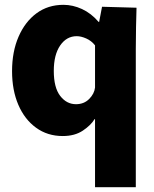

<svg xmlns="http://www.w3.org/2000/svg" viewBox="-20 -552 638 796"><path d="M374 -58H372Q357 -33 323.5 -10.5Q290 12 240 12Q177 12 129.5 -22.5Q82 -57 56 -117.5Q30 -178 30 -257Q30 -338 57 -400Q84 -462 131.5 -497Q179 -532 243 -532Q282 -532 320 -514.5Q358 -497 389 -461H391L403 -524L546 -520Q545 -486 544 -440Q543 -394 543 -350V224H374ZM295 -120Q328 -120 349.5 -141.5Q371 -163 374 -189V-364Q359 -383 337.5 -392.5Q316 -402 298 -402Q256 -402 229.5 -363.5Q203 -325 203 -258Q203 -189 229.5 -154.5Q256 -120 295 -120Z"/></svg>

Font: Murecho
Style: Bold
Weight: 700
Designer: Neil Summerour
Foundry: Positype
Version: Version 1.010; ttfautohint (v1.8.3)